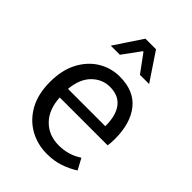

<svg xmlns="http://www.w3.org/2000/svg" viewBox="-212 -813 923 923"><g transform="rotate(45 249.0 -351.5)"><path d="M279.3 12.2Q214.4 12.2 161.1 -17.8Q107.9 -47.9 76.4 -104.7Q44.9 -161.6 44.9 -243.2Q44.9 -324.7 75.4 -381.8Q106 -439 155.8 -469Q205.6 -499 264.2 -499Q361.8 -499 410.9 -437.7Q460 -376.5 460 -270Q460 -256.8 459 -244.9Q458 -232.9 456.5 -223.6H130.9Q135.3 -145 178.7 -101.1Q222.2 -57.1 290.5 -57.1Q324.2 -57.1 353.5 -65.9Q382.8 -74.7 409.7 -92.3L439.9 -36.1Q408.2 -15.6 368.4 -1.7Q328.6 12.2 279.3 12.2ZM129.9 -280.8H383.8Q383.8 -355 354 -392.8Q324.2 -430.7 266.1 -430.7Q213.9 -430.7 175.3 -392.3Q136.7 -354 129.9 -280.8ZM128.4 -573.2 222.7 -714.8H294.4L389.2 -573.2H326.7L260.3 -663.6H256.3L190.4 -573.2Z"/></g></svg>

Font: Varta Light Medium
Style: Regular
Weight: 500
Version: Version 1.004